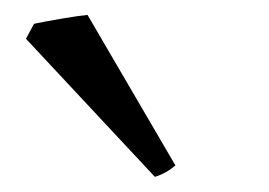

<svg xmlns="http://www.w3.org/2000/svg" viewBox="-20 -747 359 256"><path d="M14.6 -695.3 25.4 -715.3Q39.6 -718.3 62.5 -722.2Q85.4 -726.1 96.7 -727.1L213.9 -526.4Q201.2 -515.6 186.5 -511.2Z"/></svg>

Font: David Libre
Style: Regular
Weight: 400
Version: Version 1.000